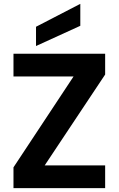

<svg xmlns="http://www.w3.org/2000/svg" viewBox="-20 -977 616 997"><path d="M526 -698V-590L212 -118H526V0H50V-108L362 -580H50V-698ZM167 -838 397 -957V-843L167 -738Z"/></svg>

Font: SVN-Poppins SemiBold
Style: Regular
Weight: 600
Designer: Ninad Kale (Devanagari), Jonny Pinhorn (Latin)
Foundry: Indian Type Foundry
Version: Version 3.002 2017